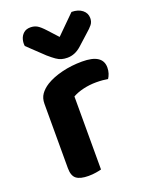

<svg xmlns="http://www.w3.org/2000/svg" viewBox="-138 -792 677 872"><g transform="rotate(-20 200.5 -356.5)"><path d="M199.2 -354.2V-225.3H59.8V-369.3Q59.8 -396.3 72.9 -415.1Q86.1 -433.9 109.4 -448.8Q141.3 -468.5 187.6 -480Q233.9 -491.5 285.6 -491.5Q384.8 -491.5 384.8 -427.1Q384.8 -411.8 380.5 -398.7Q376.1 -385.6 369.8 -376.3Q359.8 -378.3 345.1 -379.6Q330.5 -380.9 313.8 -380.9Q281.7 -380.9 251.3 -373.8Q220.9 -366.6 199.2 -354.2ZM59.8 -264 199.2 -259.9V-1.3Q190.3 1.3 173.3 4.1Q156.4 7 136.5 7Q97 7 78.4 -7.1Q59.8 -21.2 59.8 -58.1ZM185.4 -678.4 228.6 -631.2 317.9 -719.6Q350.4 -719.3 369.5 -703.8Q388.6 -688.4 388.6 -664.5Q388.6 -646.2 378.6 -633.6Q368.7 -621 348.4 -603.7L297.3 -557.5Q281.4 -543.5 264.8 -536.9Q248.2 -530.2 230.2 -530.2Q215.3 -530.2 202.8 -533.6Q190.3 -536.9 176.9 -546.2Q163.5 -555.5 143.6 -572.7L65.8 -646.6Q63.2 -662.5 67.9 -679Q72.5 -695.4 85 -706.5Q97.4 -717.6 118 -717.6Q135.6 -717.6 149.4 -710.1Q163.2 -702.6 185.4 -678.4Z"/></g></svg>

Font: Baloo Tamma 2
Style: Regular
Weight: 400
Designer: Divya Kowshik, Shuchita Grover and Ek Type
Foundry: Ek Type
Version: Version 1.700